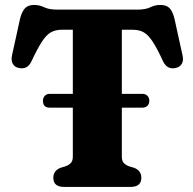

<svg xmlns="http://www.w3.org/2000/svg" viewBox="-20 -738 762 758"><path d="M149.5 -340.5Q149.5 -352 157 -359.8Q164.5 -367.5 176 -367.5H267.5V-620.5H223.5Q199 -620.5 181 -610.5Q163 -600.5 145.5 -573.5Q128 -546.5 104.5 -496.5Q89 -462.5 55.5 -469.5Q38 -472.5 30.5 -486Q23 -499.5 27.5 -520L59.5 -665.5Q67 -693.5 79.2 -706Q91.5 -718.5 115.5 -718.5Q136 -718.5 154.8 -709.2Q173.5 -700 206.5 -700H521.5Q554.5 -700 573.2 -709.2Q592 -718.5 612.5 -718.5Q637 -718.5 649.2 -706Q661.5 -693.5 668.5 -665.5L700.5 -520Q705.5 -499.5 697.8 -486Q690 -472.5 672.5 -469.5Q639.5 -462.5 623.5 -496.5Q600.5 -546.5 582.8 -573.5Q565 -600.5 547.2 -610.5Q529.5 -620.5 504.5 -620.5H461V-367.5H542Q554.5 -367.5 562 -359.8Q569.5 -352 569.5 -340.5Q569.5 -327.5 562 -320.2Q554.5 -313 542.5 -313H461V-119.5Q461 -103.5 468.2 -95.2Q475.5 -87 488 -82L511 -75Q538 -63.5 538 -36Q538 0 494.5 0H233.5Q190.5 0 190.5 -36Q190.5 -63.5 217.5 -75L240 -82Q253 -87 260.2 -95.2Q267.5 -103.5 267.5 -119.5V-313H175.5Q149.5 -313 149.5 -340.5Z"/></svg>

Font: Fraunces 9pt S050
Style: Bold
Weight: 700
Version: Version 1.000; ttfautohint (v1.8.3)